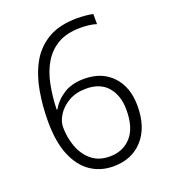

<svg xmlns="http://www.w3.org/2000/svg" viewBox="-135 -822 820 929"><g transform="rotate(-20 275.5 -357.0)"><path d="M290 10Q225 10 174.5 -24Q124 -58 95 -127Q66 -196 66 -303Q66 -381 79 -456Q92 -531 124.5 -591.5Q157 -652 216.5 -688Q276 -724 370 -724Q388 -724 411.5 -722Q435 -720 450 -716V-664Q433 -670 411.5 -672.5Q390 -675 369 -675Q298 -675 252 -648.5Q206 -622 178.5 -576Q151 -530 139 -470Q127 -410 125 -342H129Q151 -382 193.5 -409.5Q236 -437 300 -437Q392 -437 445.5 -379.5Q499 -322 499 -226Q499 -116 442.5 -53Q386 10 290 10ZM290 -41Q358 -41 400 -87Q442 -133 442 -226Q442 -299 404 -344Q366 -389 293 -389Q240 -389 202.5 -367Q165 -345 145 -313.5Q125 -282 125 -252Q125 -198 143 -149.5Q161 -101 197.5 -71Q234 -41 290 -41Z"/></g></svg>

Font: Noto Sans Bengali UI Light
Style: Regular
Weight: 300
Designer: Jelle Bosma - Monotype Design Team
Foundry: Monotype Imaging Inc.
Version: Version 2.003; ttfautohint (v1.8.4.7-5d5b)